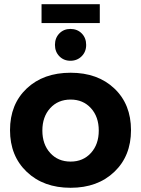

<svg xmlns="http://www.w3.org/2000/svg" viewBox="-20 -890 673 916"><path d="M178.2 -870.1H456.1V-779.8H178.2ZM315.9 -752Q348.6 -752 369.9 -730.5Q391.1 -709 391.1 -675.8Q391.1 -643.1 369.6 -621.6Q348.1 -600.1 315.9 -600.1Q284.2 -600.1 263.2 -621.6Q242.2 -643.1 242.2 -675.8Q242.2 -709 263.2 -730.5Q284.2 -752 315.9 -752ZM316.9 -543Q446.3 -543 525.6 -467.8Q605 -392.6 605 -269Q605 -146 525.4 -70.1Q445.8 5.9 316.9 5.9Q187.5 5.9 107.7 -70.1Q27.8 -146 27.8 -269Q27.8 -392.6 107.4 -467.8Q187 -543 316.9 -543ZM316.9 -415Q256.8 -415 219.5 -374Q182.1 -333 182.1 -267.1Q182.1 -201.2 219.5 -160.2Q256.8 -119.1 316.9 -119.1Q376.5 -119.1 413.8 -160.2Q451.2 -201.2 451.2 -267.1Q451.2 -333 413.8 -374Q376.5 -415 316.9 -415Z"/></svg>

Font: Montserrat arm SemiBold
Style: Regular
Weight: 600
Designer: Julieta Ulanovsky
Foundry: Julieta Ulanovsky
Version: Version 6.000;PS 006.000;hotconv 1.0.88;makeotf.lib2.5.64775